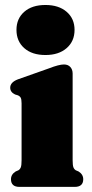

<svg xmlns="http://www.w3.org/2000/svg" viewBox="-20 -732 360 752"><path d="M158 -516.5Q105.5 -516.5 75 -543.5Q44.5 -570.5 44.5 -615Q44.5 -659 75 -685.8Q105.5 -712.5 158 -712.5Q210 -712.5 241 -685.8Q272 -659 272 -615Q272 -570.5 241 -543.5Q210 -516.5 158 -516.5ZM264.5 -444V-104.5Q264.5 -84.5 267.5 -76.8Q270.5 -69 277 -65L287.5 -60.5Q306 -49 306 -30Q306 0 272.5 0H56.5Q23 0 23 -30Q23 -49 41.5 -60.5L52 -65Q58.5 -69 61.5 -76.8Q64.5 -84.5 64.5 -104.5V-327.5Q64.5 -343.5 60.8 -349.8Q57 -356 49 -359L39 -362Q20 -371 20 -388.5Q20 -409.5 49.5 -421L172.5 -464.5Q211 -479.5 230.5 -479.5Q246.5 -479.5 255.5 -469.5Q264.5 -459.5 264.5 -444Z"/></svg>

Font: Fraunces 72pt S050 Black
Style: Regular
Weight: 900
Version: Version 1.000; ttfautohint (v1.8.3)